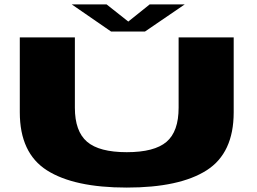

<svg xmlns="http://www.w3.org/2000/svg" viewBox="-20 -844 1164 868"><path d="M553 4Q315 4 192.2 -74Q69.5 -152 69.5 -336.5V-675H318.5V-357Q318.5 -250.5 373.5 -203.2Q428.5 -156 553.2 -156Q678 -156 732.8 -202.8Q787.5 -249.5 787.5 -357V-675H1036.5V-336.5Q1036.5 -152 914 -74Q791.5 4 553 4ZM482 -701.5 304.5 -824H462L560 -746.5L656.5 -824H815L635.5 -701.5Z"/></svg>

Font: Anybody UltraExpanded ExtraBold
Style: Regular
Weight: 800
Width: 9
Designer: Tyler Finck
Foundry: Etcetera Type Company
Version: Version 1.010; ttfautohint (v1.8.3) -l 8 -r 50 -G 200 -x 14 